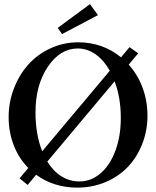

<svg xmlns="http://www.w3.org/2000/svg" viewBox="-20 -877 741 911"><path d="M274.4 -715.3 253.9 -744.6 406.7 -857.4 444.8 -805.2ZM111.3 0.5 72.8 -30.8 114.3 -80.1Q69.3 -125.5 45.2 -187.7Q21 -250 21 -321.8Q21 -391.6 45.7 -456.3Q70.3 -521 113.3 -569.6Q156.2 -618.2 218.5 -647.2Q280.8 -676.3 351.1 -676.3Q466.8 -676.3 554.2 -605L594.7 -653.3L635.7 -624L590.8 -570.3Q633.3 -522.9 656.5 -460.7Q679.7 -398.4 679.7 -328.1Q679.7 -257.8 655.3 -195.1Q630.9 -132.3 587.9 -86.4Q544.9 -40.5 482.2 -13.7Q419.4 13.2 346.7 13.2Q235.4 13.2 151.4 -47.9ZM148.4 -343.8Q148.4 -239.3 180.2 -159.2L501 -541.5Q473.1 -591.3 433.8 -619.1Q394.5 -647 348.6 -647Q265.6 -647 207 -560.3Q148.4 -473.6 148.4 -343.8ZM356.9 -16.1Q412.6 -16.1 457.5 -54.9Q502.4 -93.8 527.8 -162.6Q553.2 -231.4 553.2 -316.4Q553.2 -414.1 523.9 -491.2L204.6 -110.4Q231.9 -65.4 271 -40.8Q310.1 -16.1 356.9 -16.1Z"/></svg>

Font: Elstob 18pt Medium
Style: Regular
Weight: 500
Designer: Peter S. Baker
Version: Version 1.015